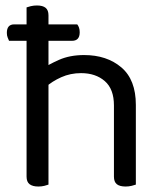

<svg xmlns="http://www.w3.org/2000/svg" viewBox="-20 -676 598 701"><path d="M32 -587H262Q266 -582 268.5 -575Q271 -568 271 -558Q271 -527 243 -527H13Q11 -532 8 -539Q5 -546 5 -556Q5 -587 32 -587ZM476 -199H396V-291Q396 -351 362.5 -380Q329 -409 276 -409Q237 -409 203.5 -394Q170 -379 147 -358L132 -423Q156 -440 195.5 -457.5Q235 -475 287 -475Q370 -475 423 -430Q476 -385 476 -293ZM77 -264H157V-2Q152 0 142 2.5Q132 5 120 5Q99 5 88 -3.5Q77 -12 77 -31ZM396 -263 476 -262V-2Q471 0 460.5 2.5Q450 5 439 5Q417 5 406.5 -3.5Q396 -12 396 -31ZM157 -225H77V-649Q82 -651 92.5 -653.5Q103 -656 115 -656Q136 -656 146.5 -647.5Q157 -639 157 -620Z"/></svg>

Font: Baloo Bhaijaan 2
Style: Regular
Weight: 400
Designer: Sanskriti Dholi, Noopur Datye and Ek Type
Foundry: Ek Type
Version: Version 1.701